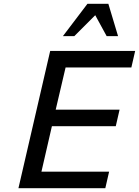

<svg xmlns="http://www.w3.org/2000/svg" viewBox="-20 -990 731 1010"><path d="M77 0 244 -722H691L671 -635H325L273 -413H609L589 -326H253L198 -87H554L534 0ZM541 -800 481 -910 371 -800H311L440 -970H550L601 -800Z"/></svg>

Font: Perun
Style: Italic
Weight: 400
Italic angle: -12°
Foundry: Copyright (c) Stefan Peev, Context Ltd, 2016
Version: Version 1.027